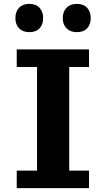

<svg xmlns="http://www.w3.org/2000/svg" viewBox="-20 -965 545 987"><path d="M66 2.2V-88.1H170.4V-620.5H66V-710.9H437.6V-620.5H335.9V-88.1H437.6V2.2ZM375.3 -799.7Q341.4 -799.7 322 -819.3Q302.6 -839 302.6 -872Q302.6 -905.1 321.9 -925.1Q341.2 -945.1 375.3 -945.1Q409.2 -945.1 427.8 -925.1Q446.4 -905.1 446.4 -872Q446.4 -839 427.8 -819.3Q409.2 -799.7 375.3 -799.7ZM131 -799.7Q97.1 -799.7 78.1 -819.3Q59.1 -839 59.1 -872Q59.1 -905.1 78 -925.1Q96.9 -945.1 131 -945.1Q164.6 -945.1 183.2 -925.1Q201.8 -905.1 201.8 -872Q201.8 -839 183.2 -819.3Q164.6 -799.7 131 -799.7Z"/></svg>

Font: Comme
Style: Regular
Weight: 400
Designer: Vernon Adams
Foundry: Vernon Adams
Version: Version 1.000;gftools[0.9.27]